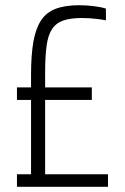

<svg xmlns="http://www.w3.org/2000/svg" viewBox="-20 -716 479 736"><path d="M45 0V-48H99V-333H45V-381H99V-430Q99 -505 108 -556Q117 -607 137.5 -638Q158 -669 194 -682.5Q230 -696 284 -696Q311 -696 339.5 -692.5Q368 -689 386 -683V-638Q371 -641 355 -643Q339 -645 324 -646Q309 -647 294 -647Q251 -647 223 -637.5Q195 -628 179.5 -604.5Q164 -581 158.5 -540Q153 -499 153 -435V-381H332V-333H153V-48H394V0Z"/></svg>

Font: Saira Condensed Light
Style: Regular
Weight: 300
Width: 3
Designer: Hector Gatti with collaboration of the Omnibus-Type team
Foundry: Omnibus-Type
Version: Version 1.101